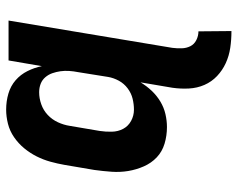

<svg xmlns="http://www.w3.org/2000/svg" viewBox="-96 -472 791 640"><g transform="rotate(-90 300.0 -152.5)"><path d="M516 223Q487 223 460 219Q433 215 409 204Q385 193 366 175Q347 157 336.5 133Q326 109 324.5 81.5Q323 54 327 26L345 -80Q333 -60 317 -43Q301 -26 281 -14Q261 -2 239 3Q217 8 196 8Q167 8 140.5 0Q114 -8 95 -26Q76 -44 65 -69Q54 -94 49.5 -121Q45 -148 47 -176.5Q49 -205 53 -234L70 -334Q74 -357 80.5 -380.5Q87 -404 98 -426Q109 -448 125 -467.5Q141 -487 162 -501.5Q183 -516 207 -522Q231 -528 254 -528Q282 -528 307.5 -520.5Q333 -513 352 -496.5Q371 -480 382.5 -457Q394 -434 399 -409L418 -520H551L460 26Q458 42 458.5 57.5Q459 73 465.5 86Q472 99 486 106Q500 113 515 113ZM254 -102Q272 -102 290.5 -106.5Q309 -111 325 -123Q341 -135 350.5 -152.5Q360 -170 363 -188L379 -288Q382 -303 383 -318Q384 -333 382 -347Q380 -361 375.5 -374Q371 -387 362 -397.5Q353 -408 340 -413Q327 -418 312 -418Q292 -418 272 -411Q252 -404 236.5 -389.5Q221 -375 212 -355.5Q203 -336 200 -316L183 -216Q180 -196 180.5 -175.5Q181 -155 190 -138Q199 -121 216.5 -111.5Q234 -102 254 -102Z"/></g></svg>

Font: Iosevka Extrabold Extended
Style: Italic
Weight: 800
Width: 7
Italic angle: -9°
Monospace: yes
Designer: Belleve Invis
Foundry: Belleve Invis
Version: Version 32.5.0; ttfautohint (v1.8.4)